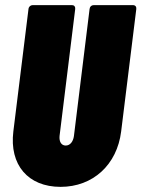

<svg xmlns="http://www.w3.org/2000/svg" viewBox="-20 -720 551 748"><path d="M216 8C342 8 436 -78 452 -208L511 -685C512 -694 507 -700 498 -700H345C336 -700 330 -694 329 -685L268 -190C265 -168 253 -153 236 -153C219 -153 210 -168 212 -190L273 -685C274 -694 269 -700 261 -700H107C99 -700 92 -694 91 -685L32 -208C16 -78 89 8 216 8Z"/></svg>

Font: Barlow Condensed Black
Style: Italic
Weight: 900
Width: 3
Italic angle: -7°
Designer: Jeremy Tribby
Foundry: Tribby Type
Version: Version 1.422;hotconv 1.0.109;makeotfexe 2.5.65596